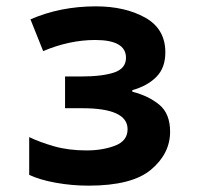

<svg xmlns="http://www.w3.org/2000/svg" viewBox="-20 -575 640 605"><path d="M516 -160Q516 -217 482 -245Q448 -273 397 -286V-291Q444 -304 472.5 -332.5Q501 -361 501 -410Q501 -484 437.5 -519.5Q374 -555 282 -555Q170 -555 76 -514L116 -414Q199 -449 280 -449Q377 -449 377 -393Q377 -359 339.5 -346.5Q302 -334 235 -334H185V-234H239Q382 -234 382 -168Q382 -131 342.5 -116Q303 -101 253 -101Q196 -101 150.5 -114Q105 -127 72 -143V-24Q106 -8 156.5 1Q207 10 259 10Q396 10 456 -40.5Q516 -91 516 -160Z"/></svg>

Font: Noto Sans Mono UI
Style: Bold
Weight: 700
Designer: Monotype Design team
Foundry: Monotype Imaging Inc.
Version: 1.000